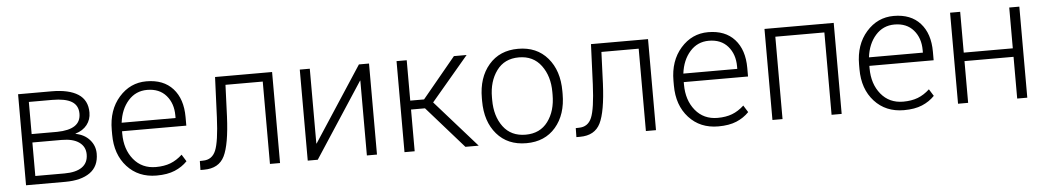

<svg xmlns="http://www.w3.org/2000/svg" viewBox="-34 -819 6041 1110"><g transform="rotate(-5 2986.5 -264.0)"><path d="M82.5 0V-528.3H276.4Q377 -528.3 430.7 -493.7Q484.4 -459 484.4 -387.2Q484.4 -346.2 460.7 -315.9Q437 -285.6 393.6 -272.5V-271Q444.3 -261.7 474.9 -227.3Q505.4 -192.9 505.4 -146.5Q505.4 -73.2 453.9 -36.6Q402.3 0 310.1 0ZM140.6 -243.2V-48.8H310.1Q377 -48.8 412.1 -73.7Q447.3 -98.6 447.3 -147.5Q447.3 -192.4 411.6 -217.8Q376 -243.2 310.1 -243.2ZM140.6 -292H288.6Q357.4 -293 391.8 -316.2Q426.3 -339.4 426.3 -385.7Q426.3 -433.6 389.2 -456.1Q352.1 -478.5 276.4 -478.5H140.6Z M839.8 9.8Q734.4 9.8 669.2 -61.8Q604 -133.3 604 -248.5V-275.4Q604 -391.1 668.7 -464.6Q733.4 -538.1 827.6 -538.1Q926.8 -538.1 981.2 -477.8Q1035.6 -417.5 1035.6 -312.5V-262.7H662.6V-248.5Q662.6 -157.7 710.9 -98.6Q759.3 -39.6 839.8 -39.6Q888.2 -39.6 924.6 -53.5Q960.9 -67.4 993.7 -97.7L1018.6 -57.6Q988.8 -26.4 945.8 -8.3Q902.8 9.8 839.8 9.8ZM827.6 -488.3Q761.7 -488.3 718 -439.2Q674.3 -390.1 664.6 -312H977.5V-326.7Q977.5 -397 938 -442.6Q898.4 -488.3 827.6 -488.3Z M1556.6 -528.3V0H1498V-478H1281.7L1274.4 -294.9Q1267.1 -132.3 1234.4 -66.2Q1201.7 0 1115.7 0H1094.7L1095.7 -52.2L1113.8 -52.7Q1167 -52.7 1188.2 -103.5Q1209.5 -154.3 1215.8 -294.9L1225.6 -528.3Z M2060.5 -528.3H2119.1V0H2060.5V-434.1L2059.1 -434.6L1775.4 0H1717.3V-528.3H1775.4V-94.2L1776.9 -93.8Z M2418.9 -242.2H2337.9V0H2278.8V-528.3H2337.9V-293.9H2418L2611.8 -528.3H2685.5L2468.8 -272L2709.5 0H2632.3Z M2751.5 -272Q2751.5 -391.1 2814.5 -464.6Q2877.4 -538.1 2984.9 -538.1Q3092.8 -538.1 3155.8 -464.6Q3218.8 -391.1 3218.8 -272V-255.9Q3218.8 -136.2 3156 -63.2Q3093.3 9.8 2985.8 9.8Q2877.4 9.8 2814.5 -63.2Q2751.5 -136.2 2751.5 -255.9ZM2810.1 -255.9Q2810.1 -162.1 2855.7 -100.8Q2901.4 -39.6 2985.8 -39.6Q3069.3 -39.6 3115 -100.8Q3160.6 -162.1 3160.6 -255.9V-272Q3160.6 -363.8 3114.5 -426Q3068.4 -488.3 2984.9 -488.3Q2900.9 -488.3 2855.5 -426Q2810.1 -363.8 2810.1 -272Z M3738.3 -528.3V0H3679.7V-478H3463.4L3456.1 -294.9Q3448.7 -132.3 3416 -66.2Q3383.3 0 3297.4 0H3276.4L3277.3 -52.2L3295.4 -52.7Q3348.6 -52.7 3369.9 -103.5Q3391.1 -154.3 3397.5 -294.9L3407.2 -528.3Z M4099.6 9.8Q3994.1 9.8 3929 -61.8Q3863.8 -133.3 3863.8 -248.5V-275.4Q3863.8 -391.1 3928.5 -464.6Q3993.2 -538.1 4087.4 -538.1Q4186.5 -538.1 4241 -477.8Q4295.4 -417.5 4295.4 -312.5V-262.7H3922.4V-248.5Q3922.4 -157.7 3970.7 -98.6Q4019 -39.6 4099.6 -39.6Q4147.9 -39.6 4184.3 -53.5Q4220.7 -67.4 4253.4 -97.7L4278.3 -57.6Q4248.5 -26.4 4205.6 -8.3Q4162.6 9.8 4099.6 9.8ZM4087.4 -488.3Q4021.5 -488.3 3977.8 -439.2Q3934.1 -390.1 3924.3 -312H4237.3V-326.7Q4237.3 -397 4197.8 -442.6Q4158.2 -488.3 4087.4 -488.3Z M4815.9 0H4757.3V-478H4472.7V0H4414.1V-528.3H4815.9Z M5176.8 9.8Q5071.3 9.8 5006.1 -61.8Q4940.9 -133.3 4940.9 -248.5V-275.4Q4940.9 -391.1 5005.6 -464.6Q5070.3 -538.1 5164.6 -538.1Q5263.7 -538.1 5318.1 -477.8Q5372.6 -417.5 5372.6 -312.5V-262.7H4999.5V-248.5Q4999.5 -157.7 5047.9 -98.6Q5096.2 -39.6 5176.8 -39.6Q5225.1 -39.6 5261.5 -53.5Q5297.9 -67.4 5330.6 -97.7L5355.5 -57.6Q5325.7 -26.4 5282.7 -8.3Q5239.7 9.8 5176.8 9.8ZM5164.6 -488.3Q5098.6 -488.3 5054.9 -439.2Q5011.2 -390.1 5001.5 -312H5314.5V-326.7Q5314.5 -397 5274.9 -442.6Q5235.4 -488.3 5164.6 -488.3Z M5893.1 0H5834.5V-242.2H5549.8V0H5491.2V-528.3H5549.8V-291.5H5834.5V-528.3H5893.1Z"/></g></svg>

Font: Roboto Web
Style: Light
Weight: 300
Designer: Google
Version: Version 1.200310; 2013